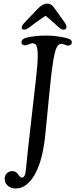

<svg xmlns="http://www.w3.org/2000/svg" viewBox="-20 -910 429 1093"><path d="M188.5 -785.2Q179.7 -778.8 168.7 -770.5Q157.7 -762.2 151.9 -757.8Q146 -753.4 139.4 -749Q132.8 -744.6 128.2 -742.9Q123.5 -741.2 119.6 -741.2Q102.1 -741.2 103.5 -753.9Q105 -766.1 120.1 -781.7L194.8 -859.9Q223.1 -889.6 247.6 -889.6Q270.5 -889.6 286.1 -868.7L343.3 -789.1Q359.9 -766.6 358.4 -753.9Q356.9 -741.2 339.4 -741.2Q335.4 -741.2 331.3 -742.9Q327.1 -744.6 321.3 -749.3Q315.4 -753.9 310.8 -757.8Q306.2 -761.7 296.9 -770.5Q287.6 -779.3 280.8 -785.2Q250 -812.5 238.8 -820.3Q230 -814.9 188.5 -785.2ZM138.7 -55.7 183.6 -450.7Q190.9 -516.1 193.6 -556.4Q196.3 -596.7 193.8 -621.1Q191.4 -645.5 184.6 -654.5Q177.7 -663.6 165 -663.6Q159.2 -663.6 144 -657.7Q128.9 -651.9 121.1 -651.9Q113.8 -651.9 107.9 -656.7Q102.1 -661.6 102.1 -668.9Q102.1 -689.9 137.2 -697.3Q187 -707.5 242.2 -707.5Q297.4 -707.5 355 -694.3Q374 -689.9 381.6 -683.8Q389.2 -677.7 389.2 -668Q389.2 -661.1 382.8 -655.8Q376.5 -650.4 366.2 -650.4Q361.3 -650.4 349.9 -655.3Q338.4 -660.2 328.1 -660.2Q312.5 -660.2 302.2 -638.9Q292 -617.7 283 -563.7Q273.9 -509.8 263.7 -407.2L238.3 -147Q223.1 5.4 177.7 84.2Q132.3 163.1 67.9 163.1Q43 163.1 24.9 147.7Q6.8 132.3 6.8 108.4Q6.8 87.9 19.5 75.9Q32.2 64 50.8 64Q61.5 64 70.1 69.8Q78.6 75.7 83 82.5Q87.4 89.4 93.3 95.2Q99.1 101.1 105 101.1Q110.4 101.1 115.5 96.2Q120.6 91.3 123 81.5Q125.5 71.8 127.4 54.9Q129.4 38.1 132.6 4.9Q135.7 -28.3 138.7 -55.7Z"/></svg>

Font: Cooper*
Style: Italic
Weight: 400
Italic angle: -7°
Designer: Owen Earl
Foundry: indestructible type*
Version: Version 0.001